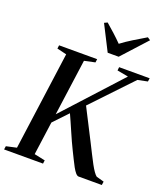

<svg xmlns="http://www.w3.org/2000/svg" viewBox="-187 -1104 1061 1223"><g transform="rotate(20 344.0 -493.0)"><path d="M-14 0 -10.5 -23 59.5 -38.5 150.5 -704.5 85.5 -720 88.5 -743H346.5L343.5 -720L271 -704.5L218.5 -323L568.5 -706L493 -720L495.5 -743H702.5L699 -720L632.5 -706.5L381 -441.5Q391 -422 404 -396.2Q417 -370.5 431.8 -342Q446.5 -313.5 460.8 -285.2Q475 -257 488 -232Q506.5 -195.5 522.8 -163Q539 -130.5 553 -104.8Q567 -79 579 -62Q591 -45 600 -38.5L652 -24L648.5 0H490.5Q481 -0.5 470.2 -13Q459.5 -25.5 448 -46.2Q436.5 -67 424.2 -92.5Q412 -118 399 -143.5Q388 -165.5 375 -194Q362 -222.5 348.8 -253.2Q335.5 -284 323.2 -311.8Q311 -339.5 301.5 -360L210.5 -264L179.5 -38.5L253 -23L250 0ZM395.5 -804.5 308.5 -975.5 329.5 -985.5Q358.5 -960.5 387 -934.8Q415.5 -909 442 -882Q477 -908.5 517.8 -933.5Q558.5 -958.5 602.5 -984.5L622 -971.5L470 -804.5Z"/></g></svg>

Font: Merriweather 120pt Medium
Style: Italic
Weight: 500
Italic angle: -7.8°
Version: Version 2.101